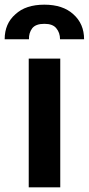

<svg xmlns="http://www.w3.org/2000/svg" viewBox="-60 -799 380 822"><path d="M198 -548V3H63V-548ZM-40 -631Q-40 -698 6 -738Q50 -779 130 -779Q209 -779 254 -738Q300 -697 300 -631H197Q197 -659 181 -678Q166 -697 130 -697Q93 -697 78 -678Q63 -658 64 -631Z"/></svg>

Font: Sinter Bold
Style: Regular
Weight: 700
Foundry: Adobe & rsms
Version: Version 1.000